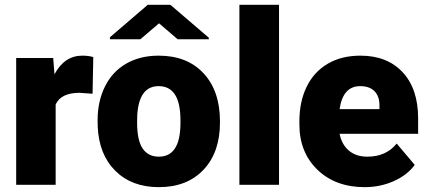

<svg xmlns="http://www.w3.org/2000/svg" viewBox="-20 -770 1782 800"><path d="M365.7 -379.4 311.5 -383.3Q233.9 -383.3 211.9 -334.5V0H47.4V-528.3H201.7L207 -460.4Q248.5 -538.1 322.8 -538.1Q349.1 -538.1 368.7 -532.2Z M850.1 -612.8V-606.4H720.2L642.6 -672.9L564.9 -606.4H438V-614.7L595.7 -750H689.9ZM386.7 -269Q386.7 -348.1 417.5 -409.9Q448.2 -471.7 505.9 -504.9Q563.5 -538.1 641.1 -538.1Q759.8 -538.1 828.1 -464.6Q896.5 -391.1 896.5 -264.6V-258.8Q896.5 -135.3 827.9 -62.7Q759.3 9.8 642.1 9.8Q529.3 9.8 460.9 -57.9Q392.6 -125.5 387.2 -241.2ZM551.3 -258.8Q551.3 -185.5 574.2 -151.4Q597.2 -117.2 642.1 -117.2Q730 -117.2 731.9 -252.4V-269Q731.9 -411.1 641.1 -411.1Q558.6 -411.1 551.8 -288.6Z M1142.6 0H977.5V-750H1142.6Z M1499.5 9.8Q1377.9 9.8 1302.7 -62.7Q1227.5 -135.3 1227.5 -251.5V-265.1Q1227.5 -346.2 1257.6 -408.2Q1287.6 -470.2 1345.2 -504.2Q1402.8 -538.1 1481.9 -538.1Q1593.3 -538.1 1657.7 -469Q1722.2 -399.9 1722.2 -276.4V-212.4H1395Q1403.8 -168 1433.6 -142.6Q1463.4 -117.2 1510.7 -117.2Q1588.9 -117.2 1632.8 -171.9L1708 -83Q1677.2 -40.5 1620.8 -15.4Q1564.5 9.8 1499.5 9.8ZM1481 -411.1Q1408.7 -411.1 1395 -315.4H1561V-328.1Q1562 -367.7 1541 -389.4Q1520 -411.1 1481 -411.1Z"/></svg>

Font: TypoPRO Roboto
Style: Regular
Weight: 900
Designer: Google
Version: Version 2.136; 2016